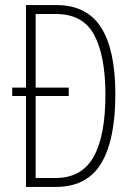

<svg xmlns="http://www.w3.org/2000/svg" viewBox="-20 -734 527 754"><path d="M202 -714Q321 -714 377 -626Q433 -538 433 -364Q433 -184 377 -92Q321 0 200 0H82V-357H28V-390H82V-714ZM200 -679H120V-390H250V-357H120V-35H198Q301 -35 347.5 -118Q394 -201 394 -362Q394 -514 350 -596.5Q306 -679 200 -679Z"/></svg>

Font: Noto Sans Gujarati UI ExtraCondensed ExtraLight
Style: Regular
Weight: 200
Width: 2
Designer: Jelle Bosma - Monotype Design Team, Universal Thirst
Foundry: Monotype Imaging Inc.
Version: Version 2.106; ttfautohint (v1.8.4.7-5d5b)